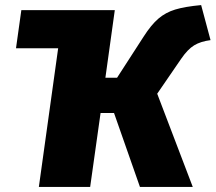

<svg xmlns="http://www.w3.org/2000/svg" viewBox="-20 -736 849 756"><path d="M599 -367 739 0H531L429 -291H376L335 0H133L209 -546H43L64 -696H432L395 -430H441L545 -591Q575 -638 603.5 -662.5Q632 -687 670 -698.5Q708 -710 772 -716L809 -578Q770 -573 744.5 -557.5Q719 -542 693 -504Z"/></svg>

Font: FiraGO Heavy
Style: Italic
Weight: 900
Italic angle: -8°
Designer: bBox Type GmbH
Foundry: bBox Type GmbH
Version: Version 1.001